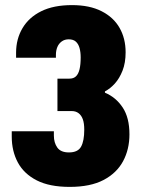

<svg xmlns="http://www.w3.org/2000/svg" viewBox="-20 -720 558 752"><path d="M253 12Q174 12 124 -13.5Q74 -39 50 -83.5Q26 -128 26 -185V-206H191V-189Q191 -161 204.5 -142Q218 -123 250 -123Q285 -123 297.5 -145.5Q310 -168 310 -212Q310 -237 304.5 -252.5Q299 -268 288 -276.5Q277 -285 261 -285H205V-412H252Q268 -412 277.5 -421Q287 -430 291.5 -448.5Q296 -467 296 -495Q296 -516 291.5 -532Q287 -548 277 -557Q267 -566 249 -566Q233 -566 221.5 -557.5Q210 -549 204.5 -535.5Q199 -522 199 -505V-494H43V-514Q43 -567 68 -609.5Q93 -652 141.5 -676Q190 -700 262 -700Q331 -700 378 -676Q425 -652 448.5 -610.5Q472 -569 472 -515Q472 -474 460 -443.5Q448 -413 430 -393Q412 -373 391 -362V-357Q434 -339 460.5 -299Q487 -259 487 -194Q487 -135 462 -88.5Q437 -42 385.5 -15Q334 12 253 12Z"/></svg>

Font: Archivo Condensed Black
Style: Regular
Weight: 900
Width: 3
Designer: Hector Gatti
Foundry: Omnibus-Type
Version: Version 2.001